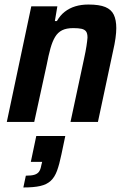

<svg xmlns="http://www.w3.org/2000/svg" viewBox="-20 -538 562 847"><path d="M10 0 118 -510H233L222 -445H231Q245 -470 265.5 -486Q286 -502 312 -510Q338 -518 370 -518Q418 -518 444.5 -507Q471 -496 482 -473Q493 -450 493 -414Q493 -395 489.5 -369.5Q486 -344 479 -314L412 0H291L351 -280Q358 -312 361.5 -335Q365 -358 366 -372Q366 -391 359.5 -399.5Q353 -408 339.5 -411Q326 -414 303 -414Q273 -414 254 -404.5Q235 -395 223 -375Q211 -355 202.5 -324.5Q194 -294 186 -252L131 0ZM83 289 94 237Q118 237 131.5 233Q145 229 152 219.5Q159 210 162 192L166 176H116L140 62H268L251 143Q242 187 231.5 215.5Q221 244 203.5 260Q186 276 157.5 282.5Q129 289 83 289Z"/></svg>

Font: Saira SemiCondensed SemiBold
Style: Italic
Weight: 600
Width: 4
Italic angle: -12°
Designer: Hector Gatti with collaboration of the Omnibus-Type team
Foundry: Omnibus-Type
Version: Version 1.101